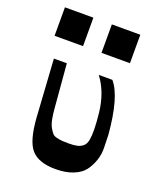

<svg xmlns="http://www.w3.org/2000/svg" viewBox="-153 -930 888 1046"><g transform="rotate(20 291.5 -407.0)"><path d="M41 -665V-830H206V-665ZM313 -665V-830H478V-665ZM101 -216 80 -547H155L176 -297Q179 -258 184.5 -231Q190 -204 200 -186.5Q210 -169 218.5 -159.5Q227 -150 245.5 -146Q264 -142 276 -141Q288 -140 314 -140Q345 -140 363.5 -144.5Q382 -149 396 -161Q410 -173 414.5 -198Q419 -223 418.5 -259.5Q418 -296 412 -354Q399 -470 340 -547H419Q483 -473 501 -258Q502 -221 503 -183Q504 -145 491.5 -109Q479 -73 458 -45.5Q437 -18 394.5 -1Q352 16 293 16Q196 16 153 -32Q110 -80 101 -216Z"/></g></svg>

Font: OpenDyslexic
Style: Regular
Weight: 400
Designer: Abbie Gonzalez
Version: Version 0.920;hotconv 1.0.109;makeotfexe 2.5.65596